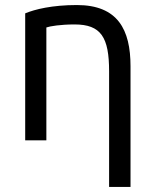

<svg xmlns="http://www.w3.org/2000/svg" viewBox="-20 -553 614 762"><path d="M80 4V-500C118 -516 187 -533 285 -533C448 -533 498 -435 498 -290V189H413V-270C413 -405 381 -456 276 -456C220 -456 178 -449 164 -444V4Z"/></svg>

Font: Repo Regular
Style: Regular
Weight: 400
Designer: Stefan Peev
Foundry: Context Ltd
Version: Version 1.502